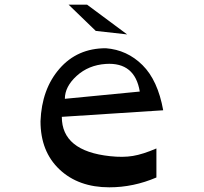

<svg xmlns="http://www.w3.org/2000/svg" viewBox="-20 -786 870 820"><path d="M389 -654 273 -766H352L523 -639ZM677 -315 244 -287Q244 -141 450 -119Q505 -113 547.5 -120Q590 -127 648 -152V-28Q550 14 447 14Q315 14 234 -62.5Q153 -139 153 -268Q158 -405 234 -492.5Q310 -580 432 -580Q523 -573 588.5 -508Q654 -443 677 -315ZM257 -364 577 -395Q556 -521 432 -513Q358 -508 307.5 -462Q257 -416 257 -364Z"/></svg>

Font: OpenDyslexic
Style: Regular
Weight: 400
Designer: Abbie Gonzalez
Version: Version 0.920;hotconv 1.0.109;makeotfexe 2.5.65596